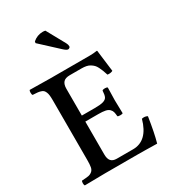

<svg xmlns="http://www.w3.org/2000/svg" viewBox="-215 -1016 1010 1130"><g transform="rotate(-30 289.5 -451.5)"><path d="M211.9 -544.9V-362.8H299.8Q340.3 -362.8 358.6 -368.7Q377 -374.5 383.3 -387.2Q389.6 -399.9 391.1 -429.2Q396 -434.1 409.2 -434.1Q421.9 -434.1 426.8 -429.2Q424.8 -379.4 424.8 -344.2Q424.8 -312.5 426.8 -254.9Q422.9 -251 409.2 -251Q395 -251 391.1 -254.9Q389.6 -273.9 386.7 -284.7Q383.8 -295.4 374.5 -304.9Q365.2 -314.5 347.4 -318.1Q329.6 -321.8 299.8 -321.8H211.9V-98.1Q211.9 -68.4 224.4 -54.2Q236.8 -40 263.2 -40H374Q472.7 -40 508.8 -169.9Q530.8 -174.8 546.9 -165Q530.8 -59.6 513.2 2Q511.2 2 488 1.5Q464.8 1 433.8 0.5Q402.8 0 381.8 0H160.2Q104 0 22 2Q17.6 -2.4 17.6 -14.4Q17.6 -26.4 22 -30.8Q51.8 -32.2 65.7 -34.7Q79.6 -37.1 91.1 -46.4Q102.5 -55.7 105.7 -72.8Q108.9 -89.8 108.9 -121.1V-524.9Q108.9 -545.4 107.4 -558.8Q106 -572.3 101.6 -582.3Q97.2 -592.3 91.8 -597.7Q86.4 -603 75.2 -606.4Q64 -609.9 52.7 -610.8Q41.5 -611.8 22 -612.8Q17.6 -617.2 17.6 -629.9Q17.6 -642.6 22 -647Q107.9 -645 160.2 -645H428.2Q454.1 -645 477.1 -648.9Q481 -648.9 481 -646Q482.4 -639.6 499 -501Q482.9 -492.7 462.9 -496.1Q456.5 -515.6 451.9 -528.1Q447.3 -540.5 440.2 -554.4Q433.1 -568.4 425.3 -576.2Q417.5 -584 406.5 -591.1Q395.5 -598.1 381.1 -601.1Q366.7 -604 348.1 -604H270Q238.3 -604 225.1 -589.1Q211.9 -574.2 211.9 -544.9ZM275.9 -902.8 345.2 -776.9Q352.1 -764.6 352.1 -752.9Q352.1 -748 347.4 -744.1Q342.8 -740.2 336.9 -740.2Q327.1 -740.2 306.2 -759.8L189 -868.2L190.9 -878.9Q220.7 -904.8 258.8 -904.8Q268.1 -904.8 275.9 -902.8Z"/></g></svg>

Font: Common Serif Medium
Style: Regular
Weight: 500
Designer: Philipp H. Poll, Khaled Hosny
Foundry: Stefan Peev, Context Ltd.
Version: Version 1.026